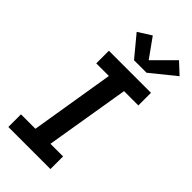

<svg xmlns="http://www.w3.org/2000/svg" viewBox="-300 -1058 1129 1129"><g transform="rotate(45 265.0 -493.5)"><path d="M29 0V-105H149L235 -630H130V-735H480V-630H361L274 -105H379V0ZM274 -800 167 -929 249 -981 335 -861 461 -987 530 -923 378 -800Z"/></g></svg>

Font: Iosevka Slab Extrabold Oblique
Style: Regular
Weight: 800
Italic angle: -9°
Monospace: yes
Designer: Belleve Invis
Foundry: Belleve Invis
Version: Version 11.1.1; ttfautohint (v1.8.3)